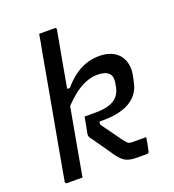

<svg xmlns="http://www.w3.org/2000/svg" viewBox="-136 -856 872 961"><g transform="rotate(-20 300.0 -375.0)"><path d="M181 -750Q197 -750 210.5 -750Q224 -750 237.5 -750Q251 -750 263 -750Q267 -750 269 -748.5Q271 -747 272 -745Q273 -743 272 -739Q255 -647 238.5 -554.5Q222 -462 205.5 -369.5Q189 -277 172 -184.5Q155 -92 139 0Q125 0 111.5 0Q98 0 84.5 0Q71 0 57 0Q54 0 52 -1.5Q50 -3 48.5 -5Q47 -7 48 -11Q62 -91 76.5 -171Q91 -251 105.5 -331Q120 -411 134.5 -491Q149 -571 163 -651Q169 -683 174 -708.5Q179 -734 181 -750ZM424 -543Q460 -543 486.5 -532Q513 -521 529 -501.5Q545 -482 551 -455Q557 -428 551 -396L545 -367Q537 -321 509.5 -291.5Q482 -262 438 -248Q394 -234 334 -234Q328 -234 323.5 -234Q319 -234 314 -234L313 -218Q333 -190 356 -158.5Q379 -127 392 -108Q402 -96 407.5 -90Q413 -84 420 -82.5Q427 -81 441 -81Q459 -81 470 -81Q481 -81 489 -81H508Q505 -64 502 -47Q499 -30 495 -12Q494 -5 490.5 -2.5Q487 0 479 0Q474 0 466 0Q458 0 448.5 0Q439 0 430 0Q391 0 369.5 -11.5Q348 -23 325 -56Q312 -76 295.5 -99Q279 -122 265 -142.5Q251 -163 242 -174Q238 -181 237 -185.5Q236 -190 237 -198Q242 -220 245.5 -241Q249 -262 253 -283Q267 -283 282 -283Q297 -283 310 -283Q357 -283 386 -293Q415 -303 430.5 -322Q446 -341 451 -366L455 -389Q458 -405 455.5 -418Q453 -431 444 -440Q435 -449 420 -453.5Q405 -458 383 -458Q360 -458 336 -450.5Q312 -443 287 -428Q262 -413 236 -389.5Q210 -366 182 -334L201 -443H233Q260 -475 290 -497.5Q320 -520 353.5 -531.5Q387 -543 424 -543Z"/></g></svg>

Font: Rec Mono Linear
Style: Italic
Weight: 400
Italic angle: -10°
Monospace: yes
Version: Version 1.085; ttfautohint (v1.8.4.7-5d5b)